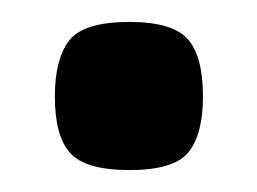

<svg xmlns="http://www.w3.org/2000/svg" viewBox="-20 -375 234 175"><path d="M98 -220Q58 -220 44 -235.5Q30 -251 30 -287Q30 -321 43 -338Q56 -355 98 -355Q137 -355 151 -339.5Q165 -324 165 -287Q165 -253 152 -236.5Q139 -220 98 -220Z"/></svg>

Font: Fredoka Medium
Style: Regular
Weight: 500
Designer: Ben Nathan
Foundry: Milena B. Brandão, Ben Nathan
Version: Version 2.001